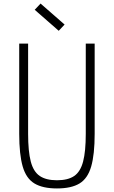

<svg xmlns="http://www.w3.org/2000/svg" viewBox="-20 -1045 640 1079"><path d="M300 14Q220 14 173.5 -14Q127 -42 107.5 -109.5Q88 -177 88 -293V-800H138V-293Q138 -194 153 -137Q168 -80 203.5 -56Q239 -32 300 -32Q362 -32 397 -56Q432 -80 447 -137Q462 -194 462 -293V-800H512V-293Q512 -177 492.5 -109.5Q473 -42 427 -14Q381 14 300 14ZM310 -872 175 -990 208 -1025 343 -907Z"/></svg>

Font: Victor Mono Thin Thin
Style: Regular
Weight: 250
Monospace: yes
Version: Version 1.561;gftools[0.9.30]